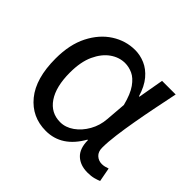

<svg xmlns="http://www.w3.org/2000/svg" viewBox="-127 -650 813 813"><g transform="rotate(45 280.0 -243.0)"><path d="M233.5 12Q150 12 97.9 -51.5Q45.9 -115.1 45.9 -234.2Q45.9 -318.1 75.8 -376.9Q105.7 -435.7 154.3 -466.9Q203 -498.1 259.1 -498.1Q289.2 -498.1 318.4 -485.6Q347.6 -473.1 371.3 -445.1Q394.9 -417.1 408.8 -370.9H411.5L431.8 -486.1H513.3Q503.3 -438.1 492.8 -385.6Q482.2 -333.1 473.2 -281.8Q464.1 -230.4 458.3 -185.4Q452.4 -140.4 452.4 -106.8Q452.4 -82.4 466.5 -69.5Q480.6 -56.5 500.4 -56.5Q508.6 -56.5 517.6 -58.6Q526.5 -60.7 534.3 -63.7L546.1 -0.9Q536.1 3.5 520.3 7.8Q504.6 12 482.9 12Q439.9 12 413.7 -12.1Q387.5 -36.2 387.2 -86.8H384.4Q328.6 12 233.5 12ZM250.2 -57.2Q282.1 -57.2 311.2 -77.7Q340.4 -98.3 359.9 -132.7Q379.4 -167.1 382.3 -207.9L389.6 -299.5Q376.2 -352.3 356.2 -380.3Q336.2 -408.4 313.6 -418.6Q290.9 -428.9 268.1 -428.9Q233 -428.9 201.8 -407Q170.6 -385 150.7 -342.1Q130.9 -299.2 130.9 -234.9Q130.9 -150.9 162.7 -104Q194.5 -57.2 250.2 -57.2Z"/></g></svg>

Font: Source Sans 3 Variable
Style: Regular
Weight: 200
Designer: Paul D. Hunt
Foundry: Adobe Systems Incorporated
Version: Version 3.026